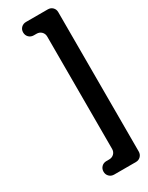

<svg xmlns="http://www.w3.org/2000/svg" viewBox="-222 -754 714 926"><g transform="rotate(-30 135.5 -291.0)"><path d="M271.5 96.2Q271.5 112.3 261 123Q250.5 133.8 234.4 133.8H113.3Q97.2 133.8 86.4 123Q75.7 112.3 75.7 96.2Q75.7 80.1 86.4 69.3Q97.2 58.6 113.3 58.6H128.9Q145 58.6 155.8 48.1Q166.5 37.6 166.5 21.5V-604Q166.5 -620.1 155.8 -630.9Q145 -641.6 128.9 -641.6H113.3Q97.2 -641.6 86.4 -652.3Q75.7 -663.1 75.7 -679.2Q75.7 -695.3 86.4 -705.8Q97.2 -716.3 113.3 -716.3H234.4Q250.5 -716.3 261 -705.8Q271.5 -695.3 271.5 -679.2Z"/></g></svg>

Font: Dyuthi
Style: Regular
Weight: 400
Designer: Hiran Venugopalan, Hussain K H and Suresh P for Sawthanthra Malayalam Computing (SMC)
Version: Version 3.0.0+20221109